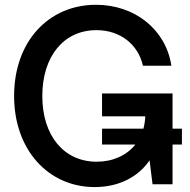

<svg xmlns="http://www.w3.org/2000/svg" viewBox="-20 -759 784 791"><path d="M370.1 11.7C473.1 11.7 551.8 -32.7 596.2 -98.6L608.4 0H690.9V-163.6H729.5V-229H690.9V-374H400.4V-279.8H578.6C577.6 -261.7 575.2 -244.6 570.8 -229H400.4V-163.6H537.6C501.5 -118.2 444.3 -92.8 378.4 -92.8C242.7 -92.8 154.3 -200.7 154.3 -363.3C154.3 -526.4 242.2 -634.8 377.4 -634.8C475.6 -634.8 549.3 -575.7 568.8 -488.3H686C663.6 -637.2 535.6 -739.3 375.5 -739.3C180.7 -739.3 38.1 -588.9 38.1 -363.3C38.1 -141.6 179.2 11.7 370.1 11.7Z"/></svg>

Font: Raveo Display Display Medium
Style: Regular
Weight: 500
Designer: Jakub Foglar, Rasmus Andersson (Inter)
Foundry: Jakubfoglar.com
Version: Version 1.100;Glyphs 3.2.3 (3260)